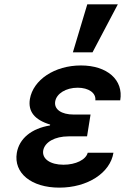

<svg xmlns="http://www.w3.org/2000/svg" viewBox="-20 -850 640 880"><path d="M417 -390H531C547 -484 471 -550 351 -550C230 -550 132 -484 117 -396C108 -340 137 -301 210 -279L209 -275C124 -261 68 -215 57 -149C42 -57 123 10 252 10C381 10 485 -57 500 -150H382C374 -118 327 -95 271 -95C210 -95 172 -122 178 -160C185 -199 232 -225 294 -225H379L395 -325H318C261 -325 227 -349 233 -385C239 -421 282 -448 336 -448C386 -448 421 -424 417 -390ZM520 -830H380L314 -610H404Z"/></svg>

Font: CommitMono
Style: Bold Italic
Weight: 700
Monospace: yes
Designer: Eigil Nikolajsen
Foundry: Eigil Nikolajsen
Version: Version 1.143